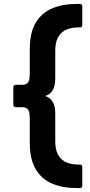

<svg xmlns="http://www.w3.org/2000/svg" viewBox="-20 -810 460 980"><path d="M371 150Q300 150 246 127Q192 104 162 53Q132 2 132 -81V-207Q132 -240 123 -251.5Q114 -263 93 -263H61Q48 -263 48 -276V-364Q48 -377 61 -377H93Q114 -377 123 -388.5Q132 -400 132 -433V-559Q132 -643 162 -693.5Q192 -744 246 -767Q300 -790 371 -790H387Q400 -790 400 -777V-683Q400 -670 387 -670H382Q262 -670 262 -552V-407Q262 -373 249.5 -350.5Q237 -328 210 -320Q262 -304 262 -233V-88Q262 30 382 30H387Q400 30 400 43V137Q400 150 387 150Z"/></svg>

Font: LINE Seed Sans
Style: Bold
Weight: 700
Designer: LINE VX Design & Dalton Maag Ltd & Sandoll Inc
Foundry: Dalton Maag Ltd
Version: Version 1.003